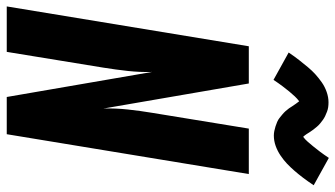

<svg xmlns="http://www.w3.org/2000/svg" viewBox="-238 -780 1018 583"><g transform="rotate(90 271.5 -489.0)"><path d="M0 0 121 -735H234L310 -294Q310 -294 310 -294Q310 -294 310 -294Q310 -294 310 -294Q310 -294 310 -294Q309 -331 313 -368Q317 -405 323 -441L371 -735H509L388 0H275L199 -441Q200 -405 196 -368Q192 -331 186 -294L138 0ZM223 -810 140 -856Q152 -874 163.5 -888.5Q175 -903 185 -915Q195 -927 206 -937Q217 -947 230.5 -956.5Q244 -966 260 -971.5Q276 -977 291 -977Q299 -977 306 -976Q313 -975 319.5 -972.5Q326 -970 332.5 -967Q339 -964 344.5 -960Q350 -956 355.5 -951.5Q361 -947 365.5 -941.5Q370 -936 374 -931Q378 -926 381 -921Q384 -916 388 -910Q392 -904 396 -900Q404 -906 410.5 -913.5Q417 -921 424.5 -930Q432 -939 441 -951Q450 -963 460 -978L543 -932Q531 -914 520 -899.5Q509 -885 498.5 -873Q488 -861 477.5 -851Q467 -841 453 -831.5Q439 -822 423.5 -816.5Q408 -811 392 -811Q385 -811 378 -812.5Q371 -814 364.5 -816Q358 -818 351 -821Q344 -824 339 -828Q334 -832 328.5 -836.5Q323 -841 318 -846.5Q313 -852 309.5 -857Q306 -862 303 -867Q300 -872 295.5 -878Q291 -884 288 -888Q280 -882 273 -874.5Q266 -867 258.5 -858Q251 -849 242 -837Q233 -825 223 -810Z"/></g></svg>

Font: Iosevka Curly Heavy Oblique
Style: Regular
Weight: 900
Italic angle: -9°
Monospace: yes
Designer: Belleve Invis
Foundry: Belleve Invis
Version: Version 11.1.0; ttfautohint (v1.8.3)